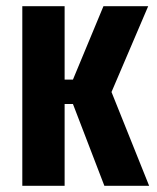

<svg xmlns="http://www.w3.org/2000/svg" viewBox="-20 -598 506 618"><path d="M51.8 0V-578.1H188V-341.8H214.8L313 -578.1H457L338.9 -301.8L460 0H315.9L214.8 -263.2H188V0Z"/></svg>

Font: Oswald Medium
Style: Regular
Weight: 500
Designer: Vernon Adams
Foundry: Vernon Adams
Version: Version 4.103